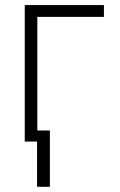

<svg xmlns="http://www.w3.org/2000/svg" viewBox="-20 -550 466 746"><path d="M383.8 -484.4H125V-43H173.8V175.8H124V0H76.2V-530.3H383.8Z"/></svg>

Font: Pretendard Std ExtraLight
Style: Regular
Weight: 200
Designer: Base glyphs from Inter by Rasmus Andersson; Hangeul glyphs from Noto Sans CJK(Source Han Sans) by Jang Soo-young and Kan
Foundry: Kil Hyung-jin
Version: Version 1.309